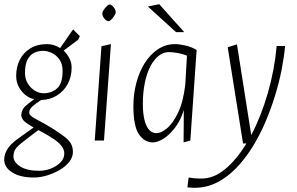

<svg xmlns="http://www.w3.org/2000/svg" viewBox="-20 -669 1414 914"><path d="M141 176Q77 176 38.5 152Q0 128 0 91Q0 66 14.5 42Q29 18 63 -7Q83 -21 102 -35Q121 -49 140 -62Q105 -82 94 -93.5Q83 -105 81 -120Q83 -146 97.5 -160.5Q112 -175 143 -197Q126 -199 106 -213Q86 -227 71.5 -251.5Q57 -276 57 -308Q57 -350 74 -384Q91 -418 124 -438.5Q157 -459 205 -459Q221 -459 237 -454Q253 -449 266 -440L328 -529L360 -497L352 -480L283 -428Q300 -412 310.5 -391.5Q321 -371 321 -347Q321 -304 302.5 -269.5Q284 -235 251 -214.5Q218 -194 176 -193Q149 -176 134 -162Q119 -148 119 -132Q119 -118 155 -100Q191 -82 237 -53Q266 -34 286 -19Q306 -4 316.5 13Q327 30 327 55Q327 79 310 101Q293 123 265 139.5Q237 156 204.5 166Q172 176 141 176ZM167 144Q195 144 222 133.5Q249 123 267.5 104.5Q286 86 286 62Q286 44 274 27.5Q262 11 237.5 -6Q213 -23 177 -42Q173 -44 169.5 -46Q166 -48 163 -50Q150 -40 136.5 -30Q123 -20 109 -9Q75 16 59.5 33Q44 50 44 76Q44 102 75.5 123Q107 144 167 144ZM187 -225Q225 -225 251.5 -248Q278 -271 278 -332Q278 -364 263.5 -385Q249 -406 227.5 -416.5Q206 -427 185 -427Q161 -427 141.5 -417Q122 -407 110.5 -384Q99 -361 99 -322Q99 -293 112.5 -271Q126 -249 146.5 -237Q167 -225 187 -225Z M431 0 463 -449 508 -459 475 0ZM496 -568Q491 -568 484 -573.5Q477 -579 472 -587.5Q467 -596 467 -603Q467 -612 474 -622.5Q481 -633 489.5 -640.5Q498 -648 501 -648Q507 -648 514 -642Q521 -636 526 -627.5Q531 -619 531 -610Q531 -605 524.5 -594.5Q518 -584 510 -576Q502 -568 496 -568Z M708 9Q668 9 641.5 -29.5Q615 -68 615 -164Q615 -220 628.5 -272.5Q642 -325 668 -367Q694 -409 731 -434Q768 -459 814 -459Q834 -459 864 -452Q894 -445 916 -431L886 0L854 9L855 -145Q839 -94 812 -59.5Q785 -25 757 -8Q729 9 708 9ZM726 -35Q746 -35 774 -57.5Q802 -80 827 -131Q852 -182 862 -266L870 -404Q855 -411 829.5 -416Q804 -421 783 -421Q758 -421 735.5 -403.5Q713 -386 696 -353.5Q679 -321 669.5 -275Q660 -229 660 -173Q660 -133 667 -101.5Q674 -70 688.5 -52.5Q703 -35 726 -35ZM818 -516 684 -638 738 -649 857 -516Z M906 225Q902 225 894 224.5Q886 224 872 223L878 176Q893 178 903.5 179.5Q914 181 939 181Q998 181 1052.5 135.5Q1107 90 1153 14H1137L1064 -444L1108 -458L1176 -26Q1223 -115 1255 -226Q1287 -337 1297 -450H1337Q1333 -401 1321.5 -341.5Q1310 -282 1290.5 -217.5Q1271 -153 1244 -89.5Q1217 -26 1182 30.5Q1147 87 1104.5 131Q1062 175 1012.5 200Q963 225 906 225Z"/></svg>

Font: Ancizar Sans Thin
Style: Italic
Weight: 100
Italic angle: -4°
Designer: Cesar Puertas, Viviana Monsalve, Julian Moncada, Julian Prieto, Jose Castro, Mariel Hernandez, Felipe Aragon, Sara Alarc
Version: Version 8.100